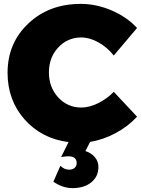

<svg xmlns="http://www.w3.org/2000/svg" viewBox="-20 -727 730 989"><path d="M399 -173Q439 -173 484.5 -195Q530 -217 566 -254L686 -126Q639 -75 575 -41Q511 -7 444 4L420 51Q451 61 469 83Q487 105 487 133Q487 182 450.5 212Q414 242 353 242Q303 242 255 209L291 127Q311 147 336 147Q354 147 364.5 137.5Q375 128 375 113Q375 78 331 78Q319 78 295 82L333 5Q194 -13 106.5 -112Q19 -211 19 -352Q19 -505 126 -606Q233 -707 396 -707Q476 -707 554.5 -673.5Q633 -640 686 -583L566 -441Q533 -483 487.5 -508.5Q442 -534 399 -534Q328 -534 280 -482.5Q232 -431 232 -354Q232 -277 280 -225Q328 -173 399 -173Z"/></svg>

Font: Montserrat Extra Bold
Style: Regular
Weight: 800
Designer: Julieta Ulanovsky
Foundry: Julieta Ulanovsky
Version: Version 3.001;PS 003.001;hotconv 1.0.70;makeotf.lib2.5.58329